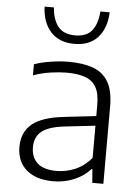

<svg xmlns="http://www.w3.org/2000/svg" viewBox="-56 -837 647 890"><g transform="rotate(5 268.0 -392.5)"><path d="M225 8.5Q145 8.5 100.2 -30.2Q55.5 -69 55.5 -137Q55.5 -205.5 102.2 -244Q149 -282.5 253.5 -293.5L420 -312.5L423 -268L256 -249Q181.5 -240.5 149.8 -214.5Q118 -188.5 118 -141.5Q118 -93.5 147.2 -67Q176.5 -40.5 236.5 -40.5Q280.5 -40.5 322.5 -58.2Q364.5 -76 398 -115V-362.5Q398 -416.5 380.5 -445.8Q363 -475 328.8 -486.8Q294.5 -498.5 245 -498.5Q212 -498.5 171 -492.8Q130 -487 89 -472.5V-524Q124.5 -536.5 167.8 -543Q211 -549.5 250 -549.5Q317.5 -549.5 363.8 -532.2Q410 -515 434 -473.8Q458 -432.5 458 -360.5V0H406.5L401.5 -63H397Q368 -30 322.5 -10.8Q277 8.5 225 8.5ZM267.5 -634.5Q196 -634.5 157 -678Q118 -721.5 115 -794.5H158.5Q162.5 -738.5 188 -706.2Q213.5 -674 267.5 -674Q321.5 -674 346.2 -706.2Q371 -738.5 374.5 -794.5H418Q415 -721 376.8 -677.8Q338.5 -634.5 267.5 -634.5Z"/></g></svg>

Font: Encode Sans SemiExpanded Light
Style: Regular
Weight: 300
Width: 6
Designer: Multiple Designers
Foundry: Impallari Type
Version: Version 3.002